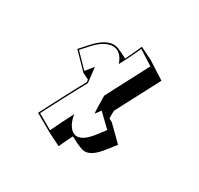

<svg xmlns="http://www.w3.org/2000/svg" viewBox="-178 -826 1356 1309"><g transform="rotate(30 500.0 -171.5)"><path d="M726 117Q688 166 658 186Q628 206 602 206Q589 206 578 202Q553 194 529.5 182.5Q506 171 481 157Q469 181 457 206Q445 231 437.5 247.5Q430 264 430 264L330 214L195 137Q195 137 207 113.5Q219 90 239 51.5Q259 13 283 -33Q307 -79 332 -125.5Q357 -172 378 -210L376 -229L326 -254L209 -374L267 -439Q308 -484 343.5 -504Q379 -524 410 -524Q428 -524 444 -518Q462 -511 482.5 -501Q503 -491 524 -480Q539 -510 552.5 -539.5Q566 -569 574.5 -588Q583 -607 583 -607L683 -557L814 -473Q814 -473 801.5 -449Q789 -425 768.5 -386Q748 -347 724 -301.5Q700 -256 677 -212.5Q654 -169 637 -136Q636 -129 635.5 -119.5Q635 -110 635 -101Q635 -90 635.5 -81.5Q636 -73 636 -73L662 -59L776 53ZM563 -93Q563 -93 556.5 -84Q550 -75 542.5 -65Q535 -55 533 -53Q531 -51 530 -64.5Q529 -78 528.5 -98.5Q528 -119 527.5 -140Q527 -161 527 -175.5Q527 -190 527 -190Q544 -223 566.5 -266Q589 -309 612.5 -353.5Q636 -398 655.5 -435.5Q675 -473 687.5 -496.5Q700 -520 700 -520L587 -592Q587 -592 579.5 -576Q572 -560 560 -534.5Q548 -509 533.5 -480Q519 -451 505 -426Q492 -467 467.5 -489.5Q443 -512 410 -512Q382 -512 347 -493Q312 -474 274 -432L222 -374L325 -268L374 -328L388 -208Q367 -170 342.5 -124.5Q318 -79 294 -33.5Q270 12 250.5 49.5Q231 87 219.5 109.5Q208 132 208 132L325 199Q325 199 337 174Q349 149 369 108Q389 67 414 20Q416 48 427.5 76.5Q439 105 458.5 124.5Q478 144 505 144Q528 144 556 124.5Q584 105 618 61L662 3Z"/></g></svg>

Font: Rampart One
Style: Regular
Weight: 400
Designer: Fontworks Inc.
Foundry: Fontworks Inc.
Version: Version 1.100